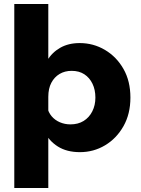

<svg xmlns="http://www.w3.org/2000/svg" viewBox="-20 -740 703 954"><path d="M220 194H51V-720H220V-349H185Q191 -399 214.5 -439Q238 -479 279 -502.5Q320 -526 376 -526Q444 -526 501.5 -492Q559 -458 593.5 -397.5Q628 -337 628 -255Q628 -174 593.5 -113Q559 -52 502 -18Q445 16 377 16Q312 16 267.5 -12Q223 -40 200 -87.5Q177 -135 177 -192L215 -208Q220 -182 236.5 -162.5Q253 -143 277.5 -132.5Q302 -122 330 -122Q368 -122 395.5 -139Q423 -156 438.5 -186.5Q454 -217 454 -255Q454 -294 439.5 -324Q425 -354 399 -371Q373 -388 336 -388Q302 -388 276 -372.5Q250 -357 235 -328.5Q220 -300 220 -259Z"/></svg>

Font: Wix Madefor Display ExtraBold
Style: Regular
Weight: 800
Designer: Dalton Maag Ltd
Foundry: Dalton Maag Ltd
Version: Version 3.100